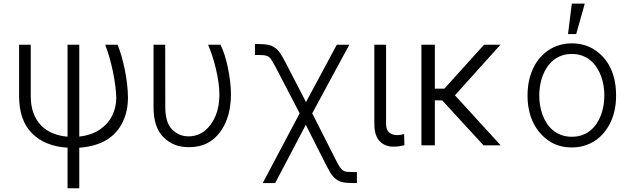

<svg xmlns="http://www.w3.org/2000/svg" viewBox="-20 -788 3416 1041"><path d="M83.5 -267.4V-545.5H146.7V-267.4Q146.7 -213.8 161.8 -173.8Q176.8 -133.9 203.7 -106.9Q230.5 -79.9 267 -65.2Q303.6 -50.4 346.2 -46.9V-545.5H409.8V-47.6Q476.9 -55 521.7 -85.9Q566.8 -117.2 588.6 -161.9Q610.4 -206.7 610.4 -258.2Q609.7 -288 604.9 -324.8Q600.1 -361.5 592.2 -400Q584.2 -438.6 573.5 -476.2Q562.9 -513.8 550.4 -545.5H617.5Q628.6 -518.8 638.7 -483.8Q648.8 -448.9 656.6 -410.5Q664.4 -372.2 669 -332.7Q673.7 -293.3 673.7 -258.2Q673.7 -186.8 646.3 -128.6Q632.5 -99.1 611.3 -74.4Q590.2 -49.7 560.9 -31.4Q531.6 -13.1 494.1 -1.8Q456.7 9.6 409.8 12.8V232.6H346.2V12.8Q224.4 5.3 154.1 -64.6Q83.5 -134.9 83.5 -267.4Z M812.5 -209.9V-545.5H875.7L876.1 -208.5Q876.1 -123.2 913 -86.3Q950.3 -49 1001.4 -48.7Q1052.2 -48.7 1089.8 -78.8Q1128.2 -109.7 1149 -160.3Q1169.7 -210.9 1169.7 -276.3Q1169.4 -306.8 1164.4 -342Q1159.4 -377.1 1151.1 -412.8Q1142.8 -448.5 1131.7 -482.6Q1120.7 -516.7 1108.3 -545.5H1175.4Q1186.8 -523.8 1197.1 -491.7Q1207.4 -459.5 1215.2 -422.8Q1223 -386 1227.6 -347.7Q1232.2 -309.3 1232.2 -275.2Q1232.2 -241.1 1226.9 -206.5Q1221.6 -171.9 1209.7 -139.7Q1197.8 -107.6 1178.6 -79.4Q1159.4 -51.1 1131.7 -29.5Q1081.3 9.9 1003.6 9.9Q960.6 9.9 926.7 -3.7Q892.8 -17.4 865.8 -44.4Q811.8 -98.4 812.5 -209.9Z M1382.8 -549.4Q1413.4 -549.4 1434.1 -544.9Q1454.9 -540.5 1470.5 -529.5Q1486.2 -518.5 1498.8 -500Q1511.4 -481.5 1525.9 -453.5L1639.2 -234.7L1806.1 -545.5H1873.9L1672.9 -173.7L1804 85.2Q1815 106.5 1823 118.6Q1831 130.7 1840 136.5Q1849.1 142.4 1861.7 143.6Q1874.3 144.9 1894.5 144.9H1915.1V204.5H1894.5Q1875 204.5 1859.4 203.1Q1843.8 201.7 1831.1 198.2Q1818.5 194.6 1808.2 188Q1797.9 181.5 1788.5 171.3Q1779.1 161.2 1770.2 146.8Q1761.4 132.5 1751.4 112.9L1638.1 -111.2L1471.9 204.5H1404.5L1604.8 -173.7L1473.4 -425.8Q1465.2 -441.1 1458.8 -451.9Q1452.4 -462.7 1447.4 -469.5Q1442.5 -476.2 1436.6 -480.1Q1430.8 -484 1423.1 -486.2Q1415.5 -488.3 1405.5 -489Q1395.6 -489.7 1382.8 -489.7H1362.2V-549.4Z M2009.6 -545.5H2073.2V-118.3Q2073.2 -82.4 2091.3 -68.9Q2109 -55.4 2131 -55.4Q2143.8 -55.4 2155.5 -57.5Q2167.3 -59.7 2171.2 -61.1L2172.6 -0.4Q2165.1 1.8 2149.9 4.4Q2134.6 7.1 2111.2 7.1Q2067.8 7.1 2038.4 -22.7Q2009.6 -52.2 2009.6 -118.3Z M2337.7 -545.5V-307.2H2389.2L2604.4 -545.5H2693.2L2446.7 -271.3L2694.6 0H2601.6L2377.8 -243.6L2337.7 -244V0H2264.9V-545.5Z M2870.7 -417.6Q2886 -449.6 2907.5 -474.6Q2929 -499.6 2955.6 -517Q2982.2 -534.4 3013.7 -543.7Q3045.1 -552.9 3080.3 -552.9Q3151.3 -552.9 3205.3 -517Q3260.7 -480.5 3290.5 -418.3Q3320.3 -356.2 3320.3 -270.2Q3320.3 -187.1 3289.8 -123.9Q3274.5 -92.3 3253.2 -67.1Q3231.9 -41.9 3205.3 -24.5Q3178.6 -7.1 3147.2 2.1Q3115.8 11.4 3080.3 11.4Q3008.2 11.4 2955.6 -24.5Q2928.6 -43 2907.1 -68Q2885.7 -93 2870.7 -124.1Q2855.8 -155.2 2848 -191.9Q2840.2 -228.7 2840.2 -270.2Q2840.2 -352.3 2870.7 -417.6ZM2903.8 -270.2Q2903.8 -243.3 2908.2 -216.3Q2912.6 -189.3 2921.9 -164.4Q2931.1 -139.6 2945.5 -118.1Q2959.9 -96.6 2979.4 -80.6Q2998.9 -64.6 3024.1 -55.6Q3049.4 -46.5 3080.3 -46.5Q3110.8 -46.5 3135.8 -55.4Q3160.9 -64.3 3180.4 -80.1Q3199.9 -95.9 3214.3 -117.2Q3228.7 -138.5 3238.1 -163.4Q3247.5 -188.2 3252.1 -215.6Q3256.7 -242.9 3256.7 -270.2Q3256.7 -297.2 3252.3 -324.2Q3247.9 -351.2 3238.6 -376.2Q3229.4 -401.3 3215 -422.9Q3200.6 -444.6 3181.1 -460.8Q3161.6 -476.9 3136.4 -486.2Q3111.2 -495.4 3080.3 -495.4Q3049.7 -495.4 3024.7 -486.3Q2999.6 -477.3 2980.1 -461.3Q2960.6 -445.3 2946.2 -423.8Q2931.8 -402.3 2922.4 -377.3Q2913 -352.3 2908.4 -324.9Q2903.8 -297.6 2903.8 -270.2ZM3059.7 -603.3 3080.3 -768.5H3150.6L3104 -603.3Z"/></svg>

Font: Inter P Light
Style: Regular
Weight: 300
Designer: Rasmus Andersson
Foundry: rsms
Version: Version 3.018;git-588b23468